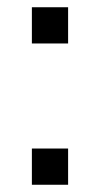

<svg xmlns="http://www.w3.org/2000/svg" viewBox="-20 -510 276 530"><path d="M68 -100H168V0H68ZM68 -490H168V-390H68Z"/></svg>

Font: Uncut Sans Variable
Style: Regular
Weight: 400
Designer: Kasper Nordkvist
Foundry: UNCUT.wtf
Version: Version 1.304;Glyphs 3.2 (3246)